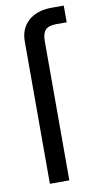

<svg xmlns="http://www.w3.org/2000/svg" viewBox="-84 -767 419 807"><g transform="rotate(-10 125.0 -364.0)"><path d="M61.5 0V-607.4Q61.5 -662.6 98.1 -695.1Q134.8 -727.5 197.3 -727.5H249V-656.2H205.1Q172.4 -656.2 158.4 -642.1Q144.5 -627.9 144.5 -594.7V0Z"/></g></svg>

Font: Inter Display
Style: Regular
Weight: 400
Designer: Rasmus Andersson
Foundry: rsms
Version: Version 4.001;git-9221beed3